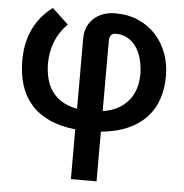

<svg xmlns="http://www.w3.org/2000/svg" viewBox="-54 -584 833 869"><g transform="rotate(5 363.0 -149.5)"><path d="M416.5 233.5H300V7.5Q230 0 179.5 -23.8Q129 -47.5 96.8 -85.2Q64.5 -123 49.2 -172.8Q34 -222.5 34 -282Q34 -365 64.8 -427.5Q95.5 -490 151.5 -531L225 -462Q188.5 -426 170.2 -380.2Q152 -334.5 151 -282Q151 -244.5 159 -212Q167 -179.5 184.8 -154Q202.5 -128.5 231 -111Q259.5 -93.5 300 -86V-406.5Q300 -435 310.2 -458.2Q320.5 -481.5 338.5 -497.8Q356.5 -514 381.5 -522.8Q406.5 -531.5 436.5 -531.5Q494 -531.5 540.5 -511Q587 -490.5 619.8 -454.8Q652.5 -419 670.2 -371Q688 -323 688 -268.5Q688 -213 672.5 -165.5Q657 -118 624 -81.8Q591 -45.5 539.5 -22.2Q488 1 416.5 8ZM416.5 -85.5Q457.5 -92 486.8 -108.5Q516 -125 535 -149Q554 -173 563 -203.2Q572 -233.5 572 -268.5Q571 -304 562.8 -335.2Q554.5 -366.5 538.5 -389.8Q522.5 -413 499 -426.2Q475.5 -439.5 445 -439.5Q435 -439.5 429.5 -436Q424 -432.5 421 -426.5Q418 -420.5 417.2 -413Q416.5 -405.5 416.5 -397.5Z"/></g></svg>

Font: Roberto Sans Medium
Style: Regular
Weight: 500
Designer: Google (font) & Cristiano Sobral (main changes)
Version: Version 1.000;October 12, 2021;FontCreator 14.0.0.2814 64-bi